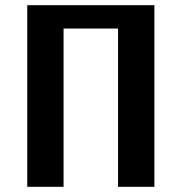

<svg xmlns="http://www.w3.org/2000/svg" viewBox="-20 -720 700 740"><path d="M85 0V-700H575V0H435V-610H225V0Z"/></svg>

Font: Scada
Style: Bold
Weight: 700
Designer: Jovanny Lemonad
Foundry: Jovanny Lemonad
Version: Version 4.100;PS 004.100;hotconv 1.0.88;makeotf.lib2.5.64775